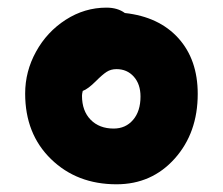

<svg xmlns="http://www.w3.org/2000/svg" viewBox="-20 -768 584 503"><path d="M285.2 -285.2Q181.6 -285.2 113.8 -351.1Q45.9 -417 45.9 -522.9Q45.9 -581.1 74.5 -632.8Q103 -684.6 152.3 -716.3Q201.7 -748 258.8 -748Q288.1 -748 307.1 -733.9Q396.5 -724.1 447.3 -668Q498 -611.8 498 -522Q498 -419.9 437.7 -352.5Q377.4 -285.2 285.2 -285.2ZM194.8 -517.1Q194.8 -477.5 217.5 -454.3Q240.2 -431.2 277.8 -431.2Q309.1 -431.2 328.6 -453.9Q348.1 -476.6 348.1 -515.1Q348.1 -547.4 330.6 -567.1Q313 -586.9 285.2 -586.9Q270.5 -586.9 259.5 -579.8Q248.5 -572.8 231 -555.2Q210.4 -534.7 196.8 -529.8Q194.8 -522 194.8 -517.1Z"/></svg>

Font: Shantell Sans Bouncy
Style: Bold
Weight: 700
Designer: Stephen Nixon, Anya Danilova, Shantell Martin
Foundry: Arrow Type
Version: Version 1.006;[9816181b4]